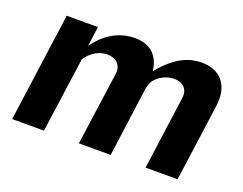

<svg xmlns="http://www.w3.org/2000/svg" viewBox="-90 -710 1113 879"><g transform="rotate(20 466.5 -270.5)"><path d="M187 0 238 -366C263 -405 302 -427 341 -427C384 -427 412 -401 407 -358L357 0H512L558 -339C560 -349 563 -357 567 -370C582 -401 626 -427 666 -427C709 -427 737 -401 731 -358L682 0H838L890 -379C903 -480 851 -540 761 -540C706 -540 639 -521 562 -426C554 -492 517 -541 434 -541C377 -541 304 -518 244 -434L257 -530H105L32 0Z"/></g></svg>

Font: Cheyenne Sans
Style: Bold Italic
Weight: 700
Italic angle: -8.13011°
Designer: The Public Sans project authors (U.S. Web Design System), Libre Franklin designed by Pablo Impallari and Rodrigo Fuenzal
Foundry: The Cheyenne Sans Project Authors
Version: Version 2.007